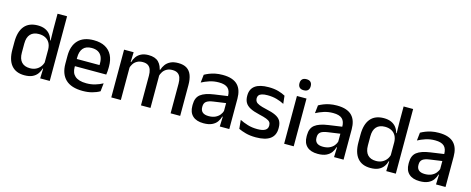

<svg xmlns="http://www.w3.org/2000/svg" viewBox="-35 -1281 4658 1899"><g transform="rotate(15 2294.0 -331.0)"><path d="M222.5 11Q135 11 89.2 -44Q43.5 -99 43.5 -204.5V-282Q43.5 -388.5 89.8 -444.2Q136 -500 226.5 -500Q270 -500 301.2 -486.2Q332.5 -472.5 352.2 -447.5Q372 -422.5 380.5 -388.5H413L385.5 -298Q384 -338 368 -365.2Q352 -392.5 324 -406.5Q296 -420.5 258.5 -420.5Q202 -420.5 172 -388Q142 -355.5 142 -291.5V-198Q142 -135.5 171.8 -103Q201.5 -70.5 258.5 -70.5Q293 -70.5 319.2 -83.5Q345.5 -96.5 363 -119Q380.5 -141.5 387 -169.5L410 -100.5H381.5Q373.5 -70 354.8 -44.5Q336 -19 304 -4Q272 11 222.5 11ZM481 0H383L387 -114.5L385.5 -145.5V-348.5L386 -367.5L383.5 -506V-662H481Z M819.5 11.5Q702.5 11.5 644.2 -44.2Q586 -100 586 -205V-285Q586 -388.5 640.2 -445.2Q694.5 -502 798.5 -502Q869 -502 916 -476.2Q963 -450.5 986.5 -403.5Q1010 -356.5 1010 -292V-273.5Q1010 -256.5 1008.5 -239Q1007 -221.5 1004.5 -205.5H914.5Q915.5 -231.5 915.8 -254.5Q916 -277.5 916 -296.5Q916 -337 903 -365Q890 -393 864 -407.8Q838 -422.5 798.5 -422.5Q740 -422.5 711.5 -389.2Q683 -356 683 -294.5V-248.5L683.5 -237V-193.5Q683.5 -166 691.8 -143.5Q700 -121 718.2 -104.8Q736.5 -88.5 765.5 -79.8Q794.5 -71 836 -71Q883 -71 924.2 -83Q965.5 -95 1002 -115L993 -31.5Q960 -12 916.2 -0.2Q872.5 11.5 819.5 11.5ZM984.5 -205.5H638V-279H984.5Z M1816.5 0H1718.5V-304.5Q1718.5 -339 1709.8 -364.8Q1701 -390.5 1680.8 -404.5Q1660.5 -418.5 1626 -418.5Q1593 -418.5 1569 -405.5Q1545 -392.5 1530.2 -370.5Q1515.5 -348.5 1509 -320.5L1496 -388.5H1507.5Q1516.5 -418 1535 -443.5Q1553.5 -469 1585 -484.5Q1616.5 -500 1664.5 -500Q1718.5 -500 1752 -478.8Q1785.5 -457.5 1801 -416.2Q1816.5 -375 1816.5 -315.5ZM1209 0H1111V-489H1209L1205 -374.5L1209 -368.5ZM1512.5 0H1415V-304.5Q1415 -339 1406.2 -364.8Q1397.5 -390.5 1377.2 -404.5Q1357 -418.5 1322.5 -418.5Q1289.5 -418.5 1265.5 -405.5Q1241.5 -392.5 1226.8 -370.5Q1212 -348.5 1205.5 -320.5L1189.5 -388.5H1210.5Q1218.5 -419.5 1236.8 -444.8Q1255 -470 1285.5 -485Q1316 -500 1360.5 -500Q1428.5 -500 1463.5 -465Q1498.5 -430 1507.5 -363Q1510 -353.5 1511.2 -341.5Q1512.5 -329.5 1512.5 -318Z M2319.5 0H2222L2226 -116L2222.5 -131V-285L2223 -309.5Q2223 -366 2194.2 -392.5Q2165.5 -419 2102 -419Q2050.5 -419 2006.5 -404.5Q1962.5 -390 1927 -371L1936 -453Q1956 -464.5 1983 -475.5Q2010 -486.5 2044 -493.5Q2078 -500.5 2118.5 -500.5Q2174 -500.5 2212.5 -487.2Q2251 -474 2274.5 -449Q2298 -424 2308.8 -389Q2319.5 -354 2319.5 -311ZM2056.5 11Q1984 11 1945.5 -24.8Q1907 -60.5 1907 -126.5V-141.5Q1907 -211.5 1950.2 -245.2Q1993.5 -279 2086.5 -292L2233.5 -313L2239 -242L2098 -222Q2047.5 -215 2026 -197.8Q2004.5 -180.5 2004.5 -147V-140Q2004.5 -106.5 2025.2 -88.5Q2046 -70.5 2088.5 -70.5Q2127.5 -70.5 2155.5 -83.5Q2183.5 -96.5 2201 -118.2Q2218.5 -140 2225 -166.5L2238.5 -101H2220.5Q2212.5 -71 2194 -45.5Q2175.5 -20 2142.2 -4.5Q2109 11 2056.5 11Z M2592.5 11.5Q2533.5 11.5 2489 -0.8Q2444.5 -13 2414.5 -27.5L2405.5 -117Q2442.5 -98.5 2487 -84.8Q2531.5 -71 2587 -71Q2640.5 -71 2666.2 -86.8Q2692 -102.5 2692 -133.5V-137.5Q2692 -157.5 2681.5 -170.8Q2671 -184 2644.2 -194.5Q2617.5 -205 2568.5 -216Q2507 -230 2471.5 -249Q2436 -268 2420.8 -295.8Q2405.5 -323.5 2405.5 -362.5V-367Q2405.5 -433 2451.5 -467Q2497.5 -501 2589.5 -501Q2647.5 -501 2690.5 -488.5Q2733.5 -476 2761.5 -460L2770.5 -378.5Q2737 -396.5 2694.2 -408.8Q2651.5 -421 2599.5 -421Q2564 -421 2542.5 -414.2Q2521 -407.5 2511.5 -395.2Q2502 -383 2502 -366V-362.5Q2502 -344 2512 -330.2Q2522 -316.5 2547.8 -305.8Q2573.5 -295 2619.5 -285Q2681.5 -272 2718.5 -254.5Q2755.5 -237 2772 -209.8Q2788.5 -182.5 2788.5 -139.5V-132Q2788.5 -60.5 2739.5 -24.5Q2690.5 11.5 2592.5 11.5Z M2979 0H2881V-489H2979ZM2930 -561Q2901 -561 2886.8 -575.8Q2872.5 -590.5 2872.5 -616.5V-618.5Q2872.5 -644.5 2886.8 -659.2Q2901 -674 2930 -674Q2959 -674 2973.2 -659.2Q2987.5 -644.5 2987.5 -618.5V-616.5Q2987.5 -590 2973.2 -575.5Q2959 -561 2930 -561Z M3489.5 0H3392L3396 -116L3392.5 -131V-285L3393 -309.5Q3393 -366 3364.2 -392.5Q3335.5 -419 3272 -419Q3220.5 -419 3176.5 -404.5Q3132.5 -390 3097 -371L3106 -453Q3126 -464.5 3153 -475.5Q3180 -486.5 3214 -493.5Q3248 -500.5 3288.5 -500.5Q3344 -500.5 3382.5 -487.2Q3421 -474 3444.5 -449Q3468 -424 3478.8 -389Q3489.5 -354 3489.5 -311ZM3226.5 11Q3154 11 3115.5 -24.8Q3077 -60.5 3077 -126.5V-141.5Q3077 -211.5 3120.2 -245.2Q3163.5 -279 3256.5 -292L3403.5 -313L3409 -242L3268 -222Q3217.5 -215 3196 -197.8Q3174.5 -180.5 3174.5 -147V-140Q3174.5 -106.5 3195.2 -88.5Q3216 -70.5 3258.5 -70.5Q3297.5 -70.5 3325.5 -83.5Q3353.5 -96.5 3371 -118.2Q3388.5 -140 3395 -166.5L3408.5 -101H3390.5Q3382.5 -71 3364 -45.5Q3345.5 -20 3312.2 -4.5Q3279 11 3226.5 11Z M3766 11Q3678.5 11 3632.8 -44Q3587 -99 3587 -204.5V-282Q3587 -388.5 3633.2 -444.2Q3679.5 -500 3770 -500Q3813.5 -500 3844.8 -486.2Q3876 -472.5 3895.8 -447.5Q3915.5 -422.5 3924 -388.5H3956.5L3929 -298Q3927.5 -338 3911.5 -365.2Q3895.5 -392.5 3867.5 -406.5Q3839.5 -420.5 3802 -420.5Q3745.5 -420.5 3715.5 -388Q3685.5 -355.5 3685.5 -291.5V-198Q3685.5 -135.5 3715.2 -103Q3745 -70.5 3802 -70.5Q3836.5 -70.5 3862.8 -83.5Q3889 -96.5 3906.5 -119Q3924 -141.5 3930.5 -169.5L3953.5 -100.5H3925Q3917 -70 3898.2 -44.5Q3879.5 -19 3847.5 -4Q3815.5 11 3766 11ZM4024.5 0H3926.5L3930.5 -114.5L3929 -145.5V-348.5L3929.5 -367.5L3927 -506V-662H4024.5Z M4533.5 0H4436L4440 -116L4436.5 -131V-285L4437 -309.5Q4437 -366 4408.2 -392.5Q4379.5 -419 4316 -419Q4264.5 -419 4220.5 -404.5Q4176.5 -390 4141 -371L4150 -453Q4170 -464.5 4197 -475.5Q4224 -486.5 4258 -493.5Q4292 -500.5 4332.5 -500.5Q4388 -500.5 4426.5 -487.2Q4465 -474 4488.5 -449Q4512 -424 4522.8 -389Q4533.5 -354 4533.5 -311ZM4270.5 11Q4198 11 4159.5 -24.8Q4121 -60.5 4121 -126.5V-141.5Q4121 -211.5 4164.2 -245.2Q4207.5 -279 4300.5 -292L4447.5 -313L4453 -242L4312 -222Q4261.5 -215 4240 -197.8Q4218.5 -180.5 4218.5 -147V-140Q4218.5 -106.5 4239.2 -88.5Q4260 -70.5 4302.5 -70.5Q4341.5 -70.5 4369.5 -83.5Q4397.5 -96.5 4415 -118.2Q4432.5 -140 4439 -166.5L4452.5 -101H4434.5Q4426.5 -71 4408 -45.5Q4389.5 -20 4356.2 -4.5Q4323 11 4270.5 11Z"/></g></svg>

Font: Anek Devanagari Medium Medium
Style: Regular
Weight: 500
Version: Version 1.003